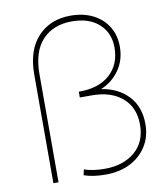

<svg xmlns="http://www.w3.org/2000/svg" viewBox="-90 -903 848 981"><g transform="rotate(-10 333.5 -412.5)"><path d="M623.3 -216.7Q623.3 -150 591.1 -100Q558.9 -50 503.9 -23.3Q448.9 3.3 380 3.3Q313.3 3.3 266.7 -13.3L273.3 -42.2Q318.9 -26.7 380 -26.7Q475.6 -26.7 535.6 -77.2Q595.6 -127.8 595.6 -217.8Q595.6 -307.8 536.7 -357.8Q477.8 -407.8 380 -407.8H316.7V-437.8Q418.9 -436.7 477.2 -488.3Q535.6 -540 535.6 -628.9Q535.6 -704.4 484.4 -751.1Q433.3 -797.8 343.3 -797.8Q246.7 -797.8 190.6 -737.8Q134.4 -677.8 134.4 -561.1V0H107.8V-563.3Q107.8 -690 172.2 -758.9Q236.7 -827.8 342.2 -827.8Q408.9 -827.8 458.9 -802.2Q508.9 -776.7 536.1 -731.7Q563.3 -686.7 563.3 -628.9Q563.3 -557.8 526.1 -506.1Q488.9 -454.4 431.1 -431.1Q518.9 -417.8 571.1 -361.7Q623.3 -305.6 623.3 -216.7Z"/></g></svg>

Font: Paperlogy 1 Thin
Style: Regular
Weight: 250
Designer: redesigned by Lee Juim, glyphs from Gmarket Sans & Montserrat
Foundry: PT&
Version: Version 1.001